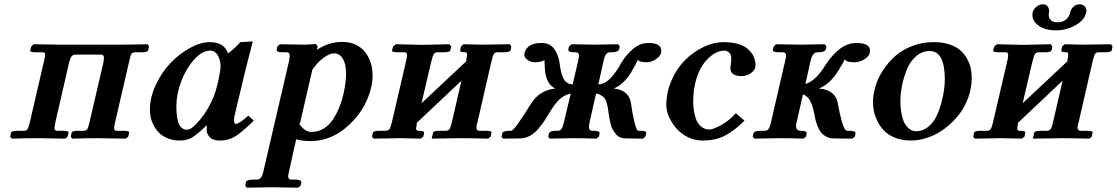

<svg xmlns="http://www.w3.org/2000/svg" viewBox="-20 -638 5148 885"><path d="M182.1 -353Q188 -377 188 -386.2Q188 -393.1 185.1 -395Q182.1 -397 173.8 -397H145Q117.7 -397 119.1 -405.8L124 -423.8L134.8 -434.1L257.8 -432.1H332H457H532.2Q585.9 -432.1 660.2 -434.1L667 -423.8L663.1 -407.2Q661.6 -397 632.8 -397H603Q590.3 -397 585.7 -389.6Q581.1 -382.3 575.2 -354L511.2 -77.1Q505.9 -54.7 505.9 -46.9Q505.9 -40.5 509 -37.8Q512.2 -35.2 520 -35.2H548.8Q563 -35.2 569.6 -33Q576.2 -30.8 575.2 -25.9L570.8 -7.8L560.1 1L432.1 -1Q382.3 -1 312 1L306.2 -7.8L310.1 -25.9Q311.5 -35.2 338.9 -35.2H366.2Q377.4 -35.2 382.6 -43.7Q387.7 -52.2 393.1 -77.1L457 -351.1Q459 -368.7 459 -371.1Q459 -386.2 445.8 -386.2H326.2Q317.4 -386.2 311 -379.2Q304.7 -372.1 298.8 -351.1L235.8 -77.1Q231 -53.7 231 -46.9Q231 -40.5 234.1 -37.8Q237.3 -35.2 245.1 -35.2H271Q284.7 -35.2 290.8 -33Q296.9 -30.8 295.9 -25.9L292 -7.8L280.8 1L157.2 -1Q103.5 -1 34.2 1L26.9 -7.8L30.8 -25.9Q32.7 -35.2 61 -35.2H90.8Q102.5 -35.2 107.4 -43.5Q112.3 -51.8 118.2 -77.1Z M965.8 -194.8Q979 -230.5 987.8 -272.9Q996.6 -315.4 996.6 -331.1Q996.6 -361.8 983.6 -383.3Q970.7 -404.8 949.7 -404.8Q911.6 -404.8 874.3 -362.8Q836.9 -320.8 814.9 -261.7Q793 -202.6 793 -150.9Q793 -127.4 794.7 -110.4Q796.4 -93.3 801.3 -75.9Q806.2 -58.6 816.7 -49.3Q827.1 -40 842.8 -40Q864.3 -40 903.1 -87.4Q941.9 -134.8 965.8 -194.8ZM932.6 -39.1Q932.6 -51.8 933.6 -58.1L931.6 -59.1Q886.2 -15.6 862.8 -2.9Q839.4 9.8 808.6 9.8Q778.8 9.8 754.6 0.2Q730.5 -9.3 715.1 -23.9Q699.7 -38.6 689.5 -57.9Q679.2 -77.1 675 -95.7Q670.9 -114.3 670.9 -131.8Q670.9 -188.5 698 -246.6Q725.1 -304.7 765.6 -347.2Q806.2 -389.6 855.2 -416.7Q904.3 -443.8 946.8 -443.8Q1013.7 -443.8 1030.8 -392.1Q1060.1 -412.6 1087.9 -443.8L1142.6 -446.8Q1144.5 -446.8 1144.5 -443.8L1112.8 -320.8L1065.9 -125Q1058.6 -99.1 1058.6 -83Q1058.6 -66.9 1067.9 -66.9Q1081.5 -66.9 1125 -105L1149.9 -82Q1094.7 -27.8 1063.7 -9Q1032.7 9.8 994.6 9.8Q960.9 9.8 946.8 -5.6Q932.6 -21 932.6 -39.1Z M1419.4 -314.9 1362.3 -67.9 1357.4 -69.8Q1383.8 -29.8 1415.5 -29.8Q1446.8 -29.8 1472.4 -45.7Q1498 -61.5 1515.6 -88.9Q1533.2 -116.2 1544.9 -145.8Q1556.6 -175.3 1564.5 -210Q1575.2 -263.7 1575.2 -296.9Q1575.2 -342.8 1560.3 -367.4Q1545.4 -392.1 1519.5 -392.1Q1499 -392.1 1470 -370.6Q1440.9 -349.1 1417.5 -313ZM1444.3 -423.8 1440.4 -408.2Q1495.1 -444.8 1557.1 -444.8Q1623 -444.8 1660.2 -400.9Q1697.3 -356.9 1697.3 -290Q1697.3 -263.7 1691.4 -236.8Q1665 -124 1571.3 -46.9Q1499 12.2 1411.1 12.2Q1370.6 12.2 1345.2 3.9L1312.5 150.9Q1308.1 171.9 1308.1 172.9Q1308.1 189.9 1323.2 189.9H1342.3Q1354.5 189.9 1362.5 193.4Q1370.6 196.8 1369.1 202.1L1366.2 216.8L1354.5 227.1Q1273.4 225.1 1235.4 225.1L1117.2 227.1L1110.4 216.8L1113.3 202.1Q1116.7 189.9 1146.5 189.9H1164.6Q1186.5 189.9 1194.3 150.9L1312.5 -357.9Q1315.4 -372.1 1315.4 -379.9Q1315.4 -389.2 1312 -393.1Q1308.6 -397 1300.3 -397H1281.2Q1252.4 -397 1255.4 -410.2L1258.3 -423.8L1270.5 -434.1Q1350.1 -432.1 1386.2 -432.1L1436.5 -435.1Z M1924.8 -431.2 2051.8 -434.1 2060.1 -423.8 2056.2 -407.2Q2054.7 -397 2025.9 -397H1996.1Q1984.4 -397 1979.2 -388.2Q1974.1 -379.4 1966.8 -350.1L1922.9 -162.1L2133.8 -359.9L2127.9 -357.9Q2132.8 -376.5 2132.8 -386.2Q2132.8 -397 2126 -397Q2098.1 -397 2101.1 -405.8L2105 -423.8L2116.2 -434.1Q2173.8 -432.1 2202.1 -432.1L2330.1 -434.1L2336.9 -423.8L2334 -407.2Q2331.1 -397 2302.7 -397H2272.9Q2260.7 -397 2255.9 -388.7Q2251 -380.4 2244.1 -350.1L2182.1 -80.1Q2175.8 -59.6 2175.8 -48.8Q2175.8 -42 2179 -39.1Q2182.1 -36.1 2189.9 -35.2H2219.7Q2248 -35.2 2245.1 -25.9L2241.2 -7.8L2230 1Q2147 -1 2103 -1L1969.7 1L1976.1 -25.9Q1978.5 -35.2 2004.9 -35.2H2035.2Q2047.9 -35.6 2053.2 -44.9Q2058.6 -54.2 2064 -80.1L2106.9 -266.1L1897 -67.9L1901.9 -69.8V-67.9Q1897.9 -50.3 1897.9 -45.9Q1897.9 -35.2 1909.2 -35.2Q1923.3 -35.2 1929.4 -33Q1935.5 -30.8 1935.1 -25.9L1931.2 -7.8L1918.9 1Q1856 -1 1825.2 -1L1702.1 1L1694.8 -7.8L1698.7 -25.9Q1700.7 -35.2 1729 -35.2H1757.8Q1771 -35.6 1776.1 -44.2Q1781.2 -52.7 1787.1 -78.1L1850.1 -349.1Q1856 -373 1856 -383.8Q1856 -392.1 1853 -394.5Q1850.1 -397 1841.8 -397H1813Q1785.6 -397 1787.1 -405.8L1792 -423.8L1804.2 -434.1Z M2727.5 -207 2697.8 -75.2Q2694.8 -61.5 2694.8 -53.2Q2694.8 -35.2 2708.5 -35.2H2717.8Q2730.5 -35.2 2737.8 -32Q2745.1 -28.8 2743.7 -22.9L2740.7 -7.8L2728.5 1Q2658.7 -1 2619.6 -1L2513.7 1L2506.8 -7.8L2510.7 -22.9Q2513.7 -35.2 2542.5 -35.2H2550.8Q2562.5 -35.2 2568.6 -44.7Q2574.7 -54.2 2579.6 -75.2L2610.8 -207Q2578.6 -199.7 2556.4 -177.5Q2534.2 -155.3 2509.8 -113.8Q2496.6 -91.8 2487.3 -77.9Q2478 -64 2460.2 -43.2Q2442.4 -22.5 2421.6 -11.5Q2400.9 -0.5 2377.9 0L2298.8 1L2291.5 -7.8L2294.9 -22.9Q2298.3 -35.2 2329.6 -35.2H2336.9Q2350.6 -35.2 2427.7 -160.2Q2467.3 -222.7 2539.6 -230Q2497.1 -249.5 2491.7 -317.9Q2489.7 -350.1 2489.7 -357.9V-361.8L2488.8 -360.8Q2475.6 -351.1 2444.8 -351.1Q2426.3 -351.1 2411.4 -362.1Q2396.5 -373 2396.5 -387.2Q2396.5 -388.2 2397 -390.1Q2397.5 -392.1 2397.5 -393.1Q2409.2 -439.9 2476.6 -439.9Q2516.1 -439.9 2536.1 -410.4Q2556.2 -380.9 2560.5 -338.9Q2565.9 -295.4 2578.9 -272.9Q2591.8 -250.5 2619.6 -249L2645.5 -359.9Q2648.9 -376 2648.9 -380.9Q2648.9 -397 2633.8 -397H2625.5Q2612.3 -397 2605.2 -400.4Q2598.1 -403.8 2599.6 -410.2L2602.5 -423.8L2614.7 -434.1Q2683.6 -432.1 2719.7 -432.1L2829.6 -434.1L2836.9 -423.8L2833.5 -410.2Q2832 -404.3 2822.8 -400.6Q2813.5 -397 2800.8 -397H2792.5Q2780.8 -397 2773.9 -388.4Q2767.1 -379.9 2762.7 -359.9L2737.8 -249Q2766.1 -250.5 2789.3 -272.7Q2812.5 -294.9 2838.9 -338.9H2837.9Q2861.8 -380.9 2895.5 -410.4Q2929.2 -439.9 2968.8 -439.9Q3027.8 -439.9 3027.8 -404.8Q3027.8 -397 3026.9 -393.1Q3022 -377 3001.7 -364Q2981.4 -351.1 2960.9 -351.1Q2928.7 -351.1 2921.9 -360.8L2919.9 -361.8Q2910.6 -340.8 2896.5 -317.9Q2882.3 -289.6 2859.4 -265.4Q2836.4 -241.2 2809.6 -230Q2880.4 -222.2 2888.7 -160.2Q2894 -119.1 2903.8 -77.1Q2913.6 -35.2 2922.9 -35.2H2929.7Q2936 -35.2 2940.7 -34.9Q2945.3 -34.7 2950.2 -33.4Q2955.1 -32.2 2957.3 -29.5Q2959.5 -26.9 2958.5 -22.9L2954.6 -7.8L2943.8 1L2864.7 0Q2849.6 0 2837.6 -5.4Q2825.7 -10.7 2817.6 -21.2Q2809.6 -31.7 2804 -41.5Q2798.3 -51.3 2794.7 -66.9Q2791 -82.5 2789.3 -90.8Q2787.6 -99.1 2785.6 -113.8Q2783.2 -133.3 2781.5 -142.8Q2779.8 -152.3 2775.6 -166Q2771.5 -179.7 2765.9 -186.3Q2760.3 -192.9 2750.7 -198.7Q2741.2 -204.6 2727.5 -207Z M3217.3 9.8Q3181.6 9.8 3149.7 -6.3Q3117.7 -22.5 3096.7 -47.1Q3075.7 -71.8 3063.5 -99.6Q3051.3 -127.4 3051.3 -151.9Q3051.3 -211.9 3075.2 -267.1Q3099.1 -322.3 3137 -360.4Q3174.8 -398.4 3222.2 -421.1Q3269.5 -443.8 3316.4 -443.8Q3356 -443.8 3385.3 -434.3Q3414.6 -424.8 3430.9 -408.9Q3447.3 -393.1 3454.8 -375Q3462.4 -356.9 3462.4 -336.9Q3462.4 -319.8 3449.5 -307.9Q3436.5 -295.9 3423.3 -291.5Q3410.2 -287.1 3400.4 -287.1Q3346.7 -287.1 3346.7 -323.2Q3346.7 -331.1 3348.6 -342.3Q3350.6 -353.5 3350.6 -370.1Q3350.6 -388.7 3339.8 -396.7Q3329.1 -404.8 3319.3 -404.8Q3294.4 -404.8 3269 -388.7Q3243.7 -372.6 3222.7 -343.8Q3201.7 -314.9 3188.5 -270Q3175.3 -225.1 3175.3 -172.9Q3175.3 -140.1 3180.7 -115.5Q3186 -90.8 3193.6 -77.1Q3201.2 -63.5 3211.7 -54.9Q3222.2 -46.4 3231 -43.7Q3239.7 -41 3248.5 -41Q3268.1 -41 3305.9 -62.5Q3343.8 -84 3371.6 -116.2L3411.6 -82Q3368.2 -38.1 3324.2 -14.2Q3280.3 9.8 3217.3 9.8Z M3651.4 -71.8Q3649.4 -65.9 3649.4 -57.1Q3649.4 -35.2 3671.4 -35.2Q3684.1 -35.2 3691.9 -32Q3699.7 -28.8 3698.2 -22.9L3695.3 -7.8L3683.1 1Q3612.3 -1 3573.2 -1L3457.5 1L3449.2 -7.8L3453.1 -22.9Q3457 -35.2 3485.4 -35.2H3504.4Q3516.6 -35.2 3522.5 -43.5Q3528.3 -51.8 3533.2 -71.8L3599.1 -357.9Q3603.5 -374.5 3603.5 -379.9Q3603.5 -397 3588.4 -397H3569.3Q3539.6 -397 3542.5 -410.2L3546.4 -423.8L3557.1 -434.1Q3638.2 -432.1 3673.3 -432.1L3781.2 -434.1L3789.6 -423.8L3786.1 -410.2Q3784.7 -404.3 3775.4 -400.6Q3766.1 -397 3753.4 -397Q3744.1 -397 3738.8 -395.3Q3733.4 -393.6 3726.8 -384.5Q3720.2 -375.5 3716.3 -357.9L3692.4 -251Q3740.7 -265.1 3785.2 -338.9Q3852.1 -439.9 3926.3 -439.9Q3990.2 -439.9 3990.2 -404.8Q3990.2 -400.9 3988.3 -393.1Q3984.9 -377 3963.1 -364Q3941.4 -351.1 3919.4 -351.1Q3884.3 -351.1 3877.4 -360.8Q3877 -361.8 3875.7 -363Q3874.5 -364.3 3874.5 -365.2Q3872.6 -359.9 3847.2 -316.9Q3806.2 -249.5 3754.4 -230Q3831.1 -224.1 3842.3 -160.2Q3849.1 -118.2 3860.8 -76.7Q3872.6 -35.2 3885.3 -35.2H3893.6Q3899.4 -35.2 3904.1 -34.7Q3908.7 -34.2 3913.8 -33.2Q3918.9 -32.2 3921.4 -29.5Q3923.8 -26.9 3923.3 -22.9L3920.4 -7.8L3908.2 1L3821.3 0Q3802.2 -0.5 3787.4 -8.8Q3772.5 -17.1 3763.7 -28.3Q3754.9 -39.6 3748.3 -56.9Q3741.7 -74.2 3738.8 -86.2Q3735.8 -98.1 3733.4 -113.8Q3726.1 -149.9 3714.6 -172.4Q3703.1 -194.8 3681.2 -203.1Z M4203.1 -33.2Q4232.4 -33.2 4256.6 -52Q4280.8 -70.8 4294.7 -98.6Q4308.6 -126.5 4318.1 -160.6Q4327.6 -194.8 4331.3 -222.4Q4335 -250 4335 -272Q4335 -402.8 4265.1 -402.8Q4230.5 -402.8 4203.4 -379.6Q4176.3 -356.4 4161.1 -320.1Q4146 -283.7 4138.2 -245.8Q4130.4 -208 4130.4 -172.9Q4130.4 -137.7 4136 -111.1Q4141.6 -84.5 4149.4 -70.3Q4157.2 -56.2 4167.7 -47.1Q4178.2 -38.1 4186.5 -35.6Q4194.8 -33.2 4203.1 -33.2ZM4003.9 -165Q4003.9 -201.7 4015.4 -240.2Q4026.9 -278.8 4050.8 -315.2Q4074.7 -351.6 4107.4 -380.4Q4140.1 -409.2 4186 -426.5Q4231.9 -443.8 4284.2 -443.8Q4324.2 -443.8 4355.5 -433.6Q4386.7 -423.3 4405.8 -406.7Q4424.8 -390.1 4437.3 -367.9Q4449.7 -345.7 4454.3 -324Q4459 -302.2 4459 -278.8Q4459 -232.9 4443.1 -188.5Q4427.2 -144 4399.4 -108.9Q4371.6 -73.7 4336.2 -46.6Q4300.8 -19.5 4259.8 -4.9Q4218.8 9.8 4178.2 9.8Q4137.7 9.8 4105.5 -3.4Q4073.2 -16.6 4054.7 -35.9Q4036.1 -55.2 4024.2 -80.1Q4012.2 -105 4008.1 -125.7Q4003.9 -146.5 4003.9 -165Z M4695.8 -431.2 4822.8 -434.1 4831.1 -423.8 4827.1 -407.2Q4825.7 -397 4796.9 -397H4767.1Q4755.4 -397 4750.2 -388.2Q4745.1 -379.4 4737.8 -350.1L4693.8 -162.1L4904.8 -359.9L4898.9 -357.9Q4903.8 -376.5 4903.8 -386.2Q4903.8 -397 4897 -397Q4869.1 -397 4872.1 -405.8L4876 -423.8L4887.2 -434.1Q4944.8 -432.1 4973.1 -432.1L5101.1 -434.1L5107.9 -423.8L5105 -407.2Q5102.1 -397 5073.7 -397H5043.9Q5031.7 -397 5026.9 -388.7Q5022 -380.4 5015.1 -350.1L4953.1 -80.1Q4946.8 -59.6 4946.8 -48.8Q4946.8 -42 4950 -39.1Q4953.1 -36.1 4960.9 -35.2H4990.7Q5019 -35.2 5016.1 -25.9L5012.2 -7.8L5001 1Q4918 -1 4874 -1L4740.7 1L4747.1 -25.9Q4749.5 -35.2 4775.9 -35.2H4806.2Q4818.8 -35.6 4824.2 -44.9Q4829.6 -54.2 4835 -80.1L4877.9 -266.1L4668 -67.9L4672.9 -69.8V-67.9Q4668.9 -50.3 4668.9 -45.9Q4668.9 -35.2 4680.2 -35.2Q4694.3 -35.2 4700.4 -33Q4706.5 -30.8 4706.1 -25.9L4702.1 -7.8L4689.9 1Q4627 -1 4596.2 -1L4473.1 1L4465.8 -7.8L4469.7 -25.9Q4471.7 -35.2 4500 -35.2H4528.8Q4542 -35.6 4547.1 -44.2Q4552.2 -52.7 4558.1 -78.1L4621.1 -349.1Q4627 -373 4627 -383.8Q4627 -392.1 4624 -394.5Q4621.1 -397 4612.8 -397H4584Q4556.6 -397 4558.1 -405.8L4563 -423.8L4575.2 -434.1ZM4986.8 -582Q4980.5 -546.4 4938.2 -522.2Q4896 -498 4846.2 -498Q4800.8 -498 4769.8 -518.3Q4738.8 -538.6 4738.8 -568.8Q4738.8 -577.1 4739.7 -581.1Q4743.2 -595.2 4757.1 -606.7Q4771 -618.2 4786.1 -618.2Q4801.8 -618.2 4808.8 -608.6Q4815.9 -599.1 4815.9 -586.9Q4815.9 -585.4 4815.4 -583.3Q4814.9 -581.1 4814.9 -580.1Q4814 -577.1 4814 -569.8Q4814 -554.7 4824 -544.9Q4834 -535.2 4855 -535.2Q4877.9 -535.2 4893.1 -547.6Q4908.2 -560.1 4913.1 -580.1Q4916 -596.2 4928.2 -607.2Q4940.4 -618.2 4956.1 -618.2Q4970.2 -618.2 4979 -609.6Q4987.8 -601.1 4987.8 -588.9Q4987.8 -584 4986.8 -582Z"/></svg>

Font: Linux Libertine
Style: Bold Italic
Weight: 700
Italic angle: -11.5°
Designer: Philipp H. Poll
Foundry: Philipp H. Poll
Version: Version 4.0.5